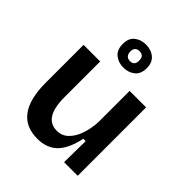

<svg xmlns="http://www.w3.org/2000/svg" viewBox="-213 -894 1038 1038"><g transform="rotate(45 306.0 -375.0)"><path d="M245 13Q63 13 63 -234V-523H190V-249Q190 -92 289 -92Q327 -92 354 -117.5Q381 -143 396.5 -186.5Q412 -230 415 -284V-523H541V0H437L439 -163H421Q401 -70 358.5 -28.5Q316 13 245 13ZM302 -588Q263 -588 236 -610Q209 -632 209 -677Q209 -720 235.5 -741.5Q262 -763 301 -763Q341 -763 367.5 -740.5Q394 -718 394 -676Q394 -631 367 -609.5Q340 -588 302 -588ZM303 -638Q336 -638 336 -675Q336 -713 302 -713Q267 -713 267 -677Q267 -659 276 -648.5Q285 -638 303 -638Z"/></g></svg>

Font: Bricolage Grotesque 12pt SemiBold
Style: Regular
Weight: 600
Designer: Mathieu Triay
Foundry: Atelier Triay
Version: Version 1.001; ttfautohint (v1.8.4.7-5d5b);gftools[0.9.33.de